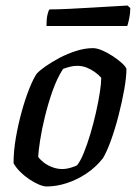

<svg xmlns="http://www.w3.org/2000/svg" viewBox="-20 -674 502 694"><path d="M149 0Q137 0 120.5 -7Q104 -14 86 -26Q68 -38 53 -53Q38 -68 29 -84Q29 -128 37.5 -177Q46 -226 59 -272.5Q72 -319 86.5 -355Q101 -391 113 -408Q123 -419 145 -434.5Q167 -450 195.5 -465Q224 -480 255.5 -490Q287 -500 316 -500Q330 -500 349 -492Q368 -484 387 -471.5Q406 -459 420 -446.5Q434 -434 437 -425Q437 -395 429 -350Q421 -305 408.5 -256.5Q396 -208 381 -166.5Q366 -125 352 -102Q326 -69 292 -46.5Q258 -24 221 -12Q184 0 149 0ZM205 -63Q213 -63 221.5 -64.5Q230 -66 239.5 -69Q249 -72 258 -76Q270 -90 282.5 -120.5Q295 -151 306.5 -189.5Q318 -228 327 -268Q336 -308 341 -341Q346 -374 346 -393Q335 -405 321.5 -414.5Q308 -424 292.5 -430Q277 -436 259 -436Q246 -436 234 -433Q222 -430 208 -425Q186 -391 170 -345.5Q154 -300 142.5 -253Q131 -206 125 -167Q119 -128 118 -107Q126 -96 139 -86Q152 -76 169.5 -69.5Q187 -63 205 -63ZM148 -580Q148 -605 151.5 -620.5Q155 -636 159 -640Q189 -640 229.5 -642Q270 -644 312 -646.5Q354 -649 388.5 -651Q423 -653 441 -654L451 -645Q451 -626 447 -607Q443 -588 440 -580Z"/></svg>

Font: Texturina Medium 12pt Medium
Style: Italic
Weight: 500
Italic angle: -11°
Version: Version 1.002